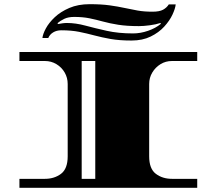

<svg xmlns="http://www.w3.org/2000/svg" viewBox="-20 -899 1043 919"><path d="M73 0V-43H195Q240 -43 272 -67Q304 -91 304 -151V-497Q304 -527 289.5 -552Q275 -577 250 -592Q225 -607 195 -607H73V-650H924V-607H803Q773 -607 748.5 -592Q724 -577 709 -552Q694 -527 694 -497V-151Q694 -91 726 -67Q758 -43 803 -43H924V0ZM371 -43H436V-607H371ZM610 -705Q551 -705 509 -712.5Q467 -720 431.5 -729.5Q396 -739 359 -746.5Q322 -754 273 -754Q251 -754 234.5 -744Q218 -734 211 -717H183Q185 -736 199.5 -763Q214 -790 242 -816.5Q270 -843 312 -861Q354 -879 409 -879Q465 -879 504.5 -873.5Q544 -868 576 -861Q608 -854 639 -848.5Q670 -843 710 -843Q743 -843 760.5 -852.5Q778 -862 788 -878H821Q819 -858 805.5 -829Q792 -800 766 -771.5Q740 -743 701 -724Q662 -705 610 -705ZM617 -739Q652 -739 688.5 -751.5Q725 -764 750 -785L748 -789Q727 -782 697 -778Q667 -774 645 -774Q587 -774 546 -780.5Q505 -787 472.5 -796Q440 -805 408 -811.5Q376 -818 335 -818Q307 -818 288 -809Q269 -800 255 -788L258 -784Q269 -786 279.5 -787.5Q290 -789 300 -789Q342 -789 388.5 -776.5Q435 -764 491 -751.5Q547 -739 617 -739Z"/></svg>

Font: Diplomata
Style: Regular
Weight: 400
Designer: Eduardo Rodriguez Tunni
Foundry: Eduardo Rodriguez Tunni
Version: Version 1.002; ttfautohint (v1.8.4.7-5d5b);gftools[0.9.23]